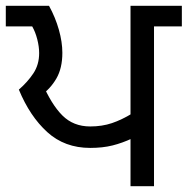

<svg xmlns="http://www.w3.org/2000/svg" viewBox="-27 -642 647 662"><path d="M423 0V-180L429 -165Q395 -149 361 -140.5Q327 -132 284 -132Q196 -132 136 -186.5Q76 -241 38 -333Q68 -359 88 -389Q108 -419 108 -459Q108 -481 101.5 -506.5Q95 -532 84 -551H-7V-622H142Q164 -582 176 -539.5Q188 -497 188 -460Q188 -407 167.5 -371.5Q147 -336 114 -313L118 -357Q150 -282 188 -244Q226 -206 284 -206Q325 -206 359 -217.5Q393 -229 429 -251L423 -240V-622H600V-551H504V0Z"/></svg>

Font: ugurmukhi15
Style: Book
Weight: 400
Designer: Jelle Bosma - Monotype Design Team
Foundry: Monotype Imaging Inc.
Version: Version 2.003